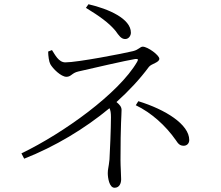

<svg xmlns="http://www.w3.org/2000/svg" viewBox="-20 -833 1040 905"><path d="M846 -146C861 -146 872 -157 872 -173C872 -247 759 -317 632 -356L620 -337C693 -302 761 -241 809 -172C820 -155 828 -146 846 -146ZM570 -649C587 -649 597 -665 597 -679C597 -745 492 -791 397 -813L385 -796C447 -758 493 -726 525 -687C540 -666 551 -649 570 -649ZM520 52C543 52 551 31 551 12C551 -11 548 -47 548 -78C548 -251 553 -289 553 -315C553 -329 544 -340 529 -352C588 -405 640 -461 682 -518C694 -533 731 -538 731 -556C731 -573 676 -613 653 -613C640 -613 635 -599 607 -592C563 -581 345 -539 288 -539C256 -539 239 -576 225 -597L207 -590C207 -570 211 -542 217 -531C229 -509 268 -471 293 -471C316 -471 318 -489 349 -496C405 -509 579 -549 618 -555C631 -556 633 -553 626 -541C540 -393 280 -206 81 -110L94 -85C239 -142 379 -226 496 -323C501 -313 503 -301 503 -280C503 -231 498 -109 496 -81C492 -42 488 -36 488 -17C488 5 495 52 520 52Z"/></svg>

Font: Source Han Serif CN Light
Style: Regular
Weight: 300
Designer: Ryoko NISHIZUKA 西塚涼子 (kana & ideographs); Frank Grießhammer (Latin, Greek & Cyrillic); Wenlong ZHANG 张文龙 (bopomofo); San
Foundry: Adobe
Version: Version 2.003;hotconv 1.1.1;makeotfexe 2.6.0